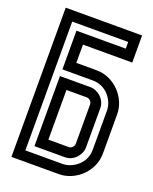

<svg xmlns="http://www.w3.org/2000/svg" viewBox="-142 -840 733 919"><g transform="rotate(20 224.5 -380.0)"><path d="M272 -138Q283 -138 291 -146Q299 -154 299 -165V-364Q299 -375 291 -383Q283 -391 272 -391H169V-138ZM31 0V-760H420V-622H169V-529H272Q306 -529 336 -515.5Q366 -502 388.5 -479Q411 -456 424 -426Q437 -396 437 -364V-165Q437 -131 423.5 -101Q410 -71 387 -48.5Q364 -26 334 -13Q304 0 272 0ZM83 -52H272Q294 -52 314.5 -61Q335 -70 351 -85Q367 -100 376 -120.5Q385 -141 385 -165V-364Q385 -386 376 -406.5Q367 -427 352 -443Q337 -459 316.5 -468Q296 -477 272 -477H117V-674H368V-708H83ZM117 -86V-443H272Q287 -443 301.5 -436.5Q316 -430 327 -419.5Q338 -409 344.5 -394.5Q351 -380 351 -364V-165Q351 -150 344.5 -135.5Q338 -121 327.5 -110Q317 -99 302.5 -92.5Q288 -86 272 -86Z"/></g></svg>

Font: Aurach Bi
Style: Regular
Weight: 400
Designer: Peter Wiegel
Foundry: Peter Wiegel
Version: Version 1.002